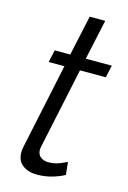

<svg xmlns="http://www.w3.org/2000/svg" viewBox="-110 -751 543 812"><g transform="rotate(15 161.5 -345.5)"><path d="M48 -69Q48 -80 51 -94L130 -467H61L73 -521H141L179 -697H247L209 -521H323L311 -467H198L126 -128Q121 -106 121 -100Q121 -78 135 -67.5Q149 -57 169 -57Q196 -57 219 -66.5Q242 -76 249 -80L255 -25Q242 -16 208.5 -5Q175 6 135 6Q98 6 73 -12.5Q48 -31 48 -69Z"/></g></svg>

Font: Raleway
Style: Italic
Weight: 400
Italic angle: -12°
Designer: Matt McInerney, Pablo Impallari, Rodrigo Fuenzalida
Foundry: Matt McInerney, Pablo Impallari, Rodrigo Fuenzalida
Version: Version 4.026